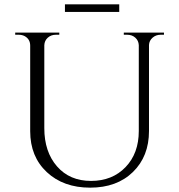

<svg xmlns="http://www.w3.org/2000/svg" viewBox="-20 -850 825 884"><path d="M279 -795V-830H529V-795ZM735 -690H719Q698 -690 682.5 -676.5Q667 -663 666 -643V-247Q666 -130 592 -58Q518 14 395 14Q272 14 195.5 -57.5Q119 -129 119 -246V-640Q119 -670 93 -684Q81 -690 66 -690H50V-700H253V-690H237Q215 -690 200 -676.5Q185 -663 184 -642V-260Q184 -151 242.5 -84Q301 -17 399 -17Q497 -17 558 -80.5Q619 -144 619 -247V-642Q618 -663 603 -676.5Q588 -690 566 -690H550V-700H735Z"/></svg>

Font: Cinzel
Style: Regular
Weight: 400
Designer: Natanael Gama
Version: Version 1.001;PS 001.001;hotconv 1.0.56;makeotf.lib2.0.21325